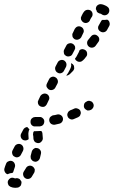

<svg xmlns="http://www.w3.org/2000/svg" viewBox="-147 -582 545 919"><path d="M-55 313Q-51 310 -48 307Q-46 303 -45 299Q-44 294 -44 290Q-45 288 -45 286Q-46 284 -47 283Q-49 280 -51 278Q-51 277 -51 277Q-55 273 -60 272Q-65 270 -70 271Q-72 272 -74 272Q-76 272 -78 271Q-87 267 -96 270Q-104 274 -108 282Q-110 286 -110 291Q-110 295 -108 300Q-107 304 -104 307Q-101 310 -97 312Q-86 317 -74 317Q-69 317 -63 316Q-58 315 -55 313ZM19 227Q17 223 14 219Q11 216 8 214Q-1 209 -10 212Q-19 215 -23 223Q-28 232 -33 239Q-38 247 -36 256Q-34 266 -26 271Q-19 276 -9 274Q0 272 5 264Q11 255 17 244Q19 240 19 236Q20 231 19 227ZM-106 190Q-98 186 -89 189Q-80 193 -77 201Q-73 210 -76 218Q-80 228 -82 236Q-83 239 -84 242Q-86 244 -88 246Q-96 246 -104 249Q-107 251 -110 252Q-119 250 -123 242Q-128 234 -126 225Q-123 214 -118 202Q-115 193 -106 190ZM32 127Q28 126 23 126Q19 127 15 130Q11 132 9 136Q6 139 5 144Q3 154 0 163Q-1 168 0 172Q0 177 2 180Q5 184 8 187Q12 190 16 191Q25 194 33 189Q41 184 44 175Q47 165 49 154Q51 144 46 137Q41 129 32 127ZM-77 168Q-69 173 -60 170Q-51 167 -47 159L-37 140Q-33 131 -36 122Q-39 113 -47 109Q-55 105 -64 108Q-73 111 -77 119L-87 138Q-91 146 -88 155Q-86 164 -77 168ZM51 45Q48 45 45 45Q33 46 22 46Q19 46 16 46Q13 49 12 53Q11 58 11 62Q13 71 13 81Q13 85 15 89Q16 93 20 97Q23 100 27 101Q31 103 36 103Q45 103 51 96Q58 89 58 80Q57 68 56 56Q56 53 54 50Q53 47 51 45ZM-10 81Q-10 82 -10 84Q-12 86 -14 87Q-16 88 -19 89Q-23 91 -28 90Q-32 90 -36 88Q-44 84 -47 75Q-50 66 -46 58L-36 39Q-33 33 -28 30Q-22 26 -16 26Q-14 30 -10 33Q-8 35 -6 37Q-9 42 -10 48Q-12 56 -11 65Q-10 73 -10 81ZM65 -1Q65 -10 58 -16Q51 -23 42 -22Q32 -22 21 -22Q16 -21 12 -20Q8 -18 5 -15Q2 -12 0 -7Q-1 -3 -1 1Q-1 11 5 17Q12 24 21 23Q33 23 44 23Q53 22 59 16Q65 9 65 -1ZM154 -17Q152 -26 144 -31Q136 -36 127 -34Q117 -31 107 -30Q102 -29 99 -26Q95 -24 92 -20Q90 -17 89 -12Q88 -8 89 -3Q91 6 98 11Q106 16 115 15Q126 13 137 10Q146 8 151 0Q156 -8 154 -17ZM238 -34Q240 -38 240 -42Q239 -47 238 -51Q234 -59 225 -62Q216 -66 208 -62Q198 -57 189 -54Q185 -52 182 -49Q179 -46 177 -41Q175 -37 175 -33Q175 -28 177 -24Q180 -16 189 -12Q197 -8 206 -12Q217 -16 227 -21Q231 -23 234 -26Q237 -29 238 -34ZM297 -90Q295 -94 291 -96Q287 -98 283 -99Q279 -100 274 -99Q270 -98 266 -95L264 -94Q256 -89 255 -80Q253 -70 258 -63Q261 -59 265 -57Q269 -54 273 -53Q277 -53 282 -54Q286 -55 290 -57L292 -59Q299 -64 301 -73Q303 -82 297 -90ZM35 -86Q37 -82 39 -78Q42 -75 46 -73Q55 -69 64 -71Q72 -74 77 -83L86 -102Q91 -110 88 -119Q85 -128 77 -132Q68 -136 60 -133Q51 -130 46 -122L37 -103Q35 -99 34 -95Q34 -90 35 -86ZM76 -166Q78 -162 81 -159Q84 -155 88 -153Q96 -149 105 -152Q114 -155 118 -163L128 -182Q132 -190 129 -199Q126 -208 118 -212Q110 -217 101 -214Q92 -211 88 -203L78 -183Q76 -179 75 -175Q75 -171 76 -166ZM208 -258Q209 -254 207 -250Q205 -245 202 -242L187 -227Q183 -224 179 -222Q174 -220 170 -220Q175 -226 179 -233L189 -252Q193 -260 194 -268Q194 -274 193 -279Q196 -279 198 -277Q200 -276 202 -274Q205 -271 207 -267Q208 -263 208 -258ZM129 -234Q137 -229 146 -232Q155 -235 159 -243L169 -262Q171 -266 171 -271Q172 -275 170 -280Q169 -284 166 -287Q163 -291 159 -293Q151 -297 142 -294Q133 -291 129 -283L119 -264Q115 -256 118 -247Q121 -238 129 -234ZM257 -300 264 -309Q271 -316 270 -325Q270 -335 263 -341Q257 -346 248 -347Q240 -347 234 -342Q232 -337 230 -332L220 -313Q217 -307 212 -302Q213 -299 214 -296Q216 -294 218 -292Q222 -289 226 -287Q230 -286 234 -286Q239 -286 243 -288Q247 -290 250 -293ZM159 -327Q160 -323 163 -319Q166 -316 170 -314Q178 -310 187 -313Q196 -315 200 -324L210 -343Q212 -347 213 -351Q213 -356 212 -360Q210 -364 207 -368Q204 -371 200 -373Q192 -377 183 -374Q174 -372 170 -363L160 -344Q158 -340 158 -336Q158 -331 159 -327ZM319 -411Q312 -417 303 -416Q294 -415 288 -407Q282 -399 275 -391Q269 -384 270 -374Q271 -365 278 -359Q285 -353 295 -354Q304 -355 310 -362Q317 -371 323 -380Q329 -387 328 -396Q327 -405 319 -411ZM200 -407Q201 -403 204 -400Q207 -396 211 -394Q220 -390 228 -393Q237 -396 242 -404L251 -423Q256 -431 253 -440Q250 -449 242 -453Q233 -458 224 -455Q216 -452 211 -444L202 -425Q199 -421 199 -416Q199 -412 200 -407ZM366 -488Q362 -487 358 -487Q351 -486 344 -487Q341 -486 339 -484Q337 -481 336 -479Q332 -471 326 -461Q321 -454 323 -444Q326 -435 334 -431Q342 -426 351 -428Q360 -430 365 -438Q371 -449 376 -458Q380 -466 377 -475Q375 -484 366 -488ZM246 -511 243 -505Q241 -501 240 -497Q240 -492 241 -488Q243 -484 246 -480Q249 -477 252 -475Q261 -470 270 -473Q279 -476 283 -484L286 -491Q288 -495 291 -499Q297 -506 296 -516Q295 -525 288 -531Q280 -536 271 -535Q262 -534 256 -527Q250 -520 246 -511ZM337 -562Q346 -561 354 -557Q362 -554 368 -549Q372 -546 374 -542Q376 -538 376 -533Q377 -529 375 -525Q374 -520 371 -517Q365 -510 356 -509Q347 -508 339 -514Q336 -517 331 -517Q327 -518 324 -520Q320 -522 317 -525Q316 -531 313 -536Q312 -536 312 -537Q312 -538 312 -540Q312 -541 312 -542Q313 -552 320 -557Q328 -563 337 -562Z"/></svg>

Font: FRB American Cursive Guidelines Dashed Extrabold
Style: Bold Italic
Weight: 800
Italic angle: -25°
Version: Version 2.0;Modular Font Editor K font №1